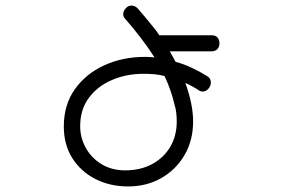

<svg xmlns="http://www.w3.org/2000/svg" viewBox="-20 -549 1040 692"><path d="M442 123Q377 123 324.5 96.5Q272 70 241 21.5Q210 -27 210 -93Q210 -171 249.5 -227Q289 -283 355.5 -313.5Q422 -344 502 -344Q510 -344 519 -343.5Q528 -343 537 -342Q514 -378 485.5 -415Q457 -452 433 -479Q424 -488 424 -498Q424 -505 427.5 -511Q431 -517 435 -521Q443 -529 454 -529Q466 -529 476 -519Q486 -508 502.5 -488Q519 -468 534 -449.5Q549 -431 554 -422H742Q758 -422 764.5 -413Q771 -404 771 -393Q771 -380 763.5 -372Q756 -364 742 -364H592L613 -326Q641 -319 672.5 -304Q704 -289 726 -275Q740 -267 740 -252Q740 -239 731 -229Q722 -219 711 -219Q702 -219 694 -225Q687 -230 671.5 -238.5Q656 -247 648 -250Q676 -173 676 -111Q676 -43 645 10Q614 63 561 93Q508 123 442 123ZM431 65Q487 65 529 42Q571 19 594 -20.5Q617 -60 617 -111Q617 -125 615.5 -140.5Q614 -156 609 -172Q597 -224 573 -275Q554 -280 535 -281.5Q516 -283 497 -283Q435 -283 383 -260.5Q331 -238 300 -196Q269 -154 269 -94Q269 -52 289.5 -15.5Q310 21 346.5 43Q383 65 431 65Z"/></svg>

Font: Hachi Maru Pop
Style: Regular
Weight: 400
Designer: Nontynet
Foundry: Nontynet
Version: Version 1.300